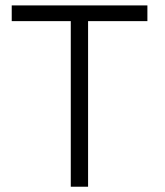

<svg xmlns="http://www.w3.org/2000/svg" viewBox="-20 -706 623 727"><path d="M248 1H313.5V-626H538.1V-685.5H24.4V-626H248Z"/></svg>

Font: Dotum
Style: Regular
Weight: 400
Version: Version 2.21